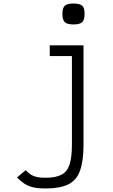

<svg xmlns="http://www.w3.org/2000/svg" viewBox="-20 -876 640 1092"><path d="M238 196Q199 196 171.5 190Q144 184 122 170.5Q100 157 77 133L126 92Q142 109 157 118Q172 127 191 131Q210 135 238 135Q296 135 329 118Q362 101 375.5 60Q389 19 389 -54V-557H263V-618H455V-54Q455 40 435 95Q415 150 367.5 173Q320 196 238 196ZM398 -737Q362 -737 348.5 -750Q335 -763 335 -797Q335 -831 348.5 -843.5Q362 -856 398 -856Q434 -856 447.5 -843.5Q461 -831 461 -797Q461 -763 447.5 -750Q434 -737 398 -737Z"/></svg>

Font: Victor Mono Light
Style: Regular
Weight: 300
Monospace: yes
Designer: Rune Bjørnerås
Version: Version 1.561;gftools[0.9.30]